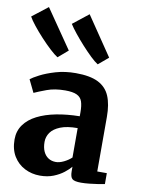

<svg xmlns="http://www.w3.org/2000/svg" viewBox="-102 -961 767 1038"><g transform="rotate(10 281.0 -442.0)"><path d="M190.5 11Q145.5 11 107 -8.5Q68.5 -28 45.2 -66Q22 -104 22 -158.5Q22 -204.5 46.8 -239Q71.5 -273.5 115.8 -296Q160 -318.5 219.2 -330Q278.5 -341.5 347.5 -342.5V-364.5Q347.5 -400.5 340 -423Q332.5 -445.5 310.5 -456Q288.5 -466.5 246.5 -466.5Q189 -466.5 146 -450.5Q103 -434.5 79 -423.5L45.5 -492.5Q58 -503 92.5 -521Q127 -539 177.2 -553.8Q227.5 -568.5 286.5 -568.5Q365 -568.5 409.8 -546Q454.5 -523.5 473.5 -478.5Q492.5 -433.5 492.5 -364.5V-65H545V-5Q533.5 -2.5 511 1Q488.5 4.5 462.8 7.2Q437 10 416.5 10Q380 10 368 -0.5Q356 -11 356 -42.5V-67Q343.5 -51.5 320.2 -33.2Q297 -15 264.5 -2Q232 11 190.5 11ZM262.5 -76.5Q282.5 -76.5 306.5 -88.2Q330.5 -100 347.5 -116V-277.5Q289.5 -277.5 253.2 -263Q217 -248.5 200.5 -225Q184 -201.5 184 -173.5Q184 -142.5 193.8 -121Q203.5 -99.5 221.2 -88Q239 -76.5 262.5 -76.5ZM173 -636Q156.5 -646 130.5 -670Q104.5 -694 76.8 -724Q49 -754 26.8 -782Q4.5 -810 -5 -828L81 -895L227.5 -682L174 -636ZM394 -636Q377.5 -646 353 -669.5Q328.5 -693 302 -722.2Q275.5 -751.5 253 -779.5Q230.5 -807.5 218.5 -827L304.5 -895L449 -682L394.5 -636Z"/></g></svg>

Font: Merriweather Light 18pt ExtraBold
Style: Regular
Weight: 800
Version: Version 2.100